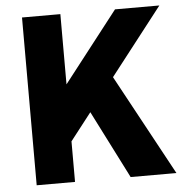

<svg xmlns="http://www.w3.org/2000/svg" viewBox="-51 -749 755 798"><g transform="rotate(-5 326.5 -350.0)"><path d="M166 -87 149 -303 458 -700H643ZM70 0V-700H230V0ZM462 0 279 -361 393 -479 653 0Z"/></g></svg>

Font: SUSE Thin ExtraBold
Style: Regular
Weight: 800
Version: Version 1.000